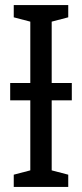

<svg xmlns="http://www.w3.org/2000/svg" viewBox="-20 -734 323 754"><path d="M248 -666 183 -649V-408H262V-340H183V-65L248 -48V0H34V-48L99 -65V-340H20V-408H99V-649L34 -666V-714H248Z"/></svg>

Font: Noto Sans UI Cond
Style: Regular
Weight: 400
Width: 3
Designer: Monotype Design Team
Foundry: Monotype Imaging Inc.
Version: Version 1.001